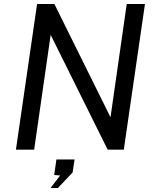

<svg xmlns="http://www.w3.org/2000/svg" viewBox="-20 -743 770 953"><path d="M59 0 164 -723H250L528.5 -161L609 -723H699.5L594.5 0H514.5L231.5 -570L149.5 0ZM231 190 278.5 128 249 125.5 260 48.5H350L340.5 113L267.5 190Z"/></svg>

Font: Public Sans
Style: Italic
Weight: 400
Italic angle: -8°
Designer: The Public Sans project authors (U.S. Web Design System). Libre Franklin designed by Pablo Impallari and Rodrigo Fuenzal
Version: Version 1.008; ttfautohint (v1.8.1) -l 8 -r 50 -G 200 -x 14 